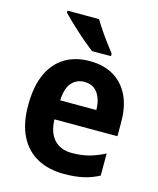

<svg xmlns="http://www.w3.org/2000/svg" viewBox="-116 -847 773 939"><g transform="rotate(15 271.0 -378.0)"><path d="M278 -556Q349 -556 399 -526.5Q449 -497 476 -442Q503 -387 503 -308V-236H184Q186 -170 218 -134.5Q250 -99 309 -99Q355 -99 393.5 -109Q432 -119 474 -141V-29Q437 -9 395 0.5Q353 10 298 10Q218 10 160.5 -22Q103 -54 72.5 -116Q42 -178 42 -269Q42 -364 70.5 -427.5Q99 -491 152 -523.5Q205 -556 278 -556ZM279 -451Q240 -451 215 -423Q190 -395 187 -333H370Q370 -368 359.5 -394.5Q349 -421 329.5 -436Q310 -451 279 -451ZM268 -766Q281 -744 299.5 -716.5Q318 -689 337.5 -663Q357 -637 371 -619V-606H275Q258 -619 234.5 -638.5Q211 -658 187 -680Q163 -702 142 -722Q121 -742 108 -756V-766Z"/></g></svg>

Font: Noto Sans Thai SemiCondensed
Style: Bold
Weight: 700
Width: 4
Designer: Monotype Design Team
Foundry: Monotype Imaging Inc.
Version: Version 2.001